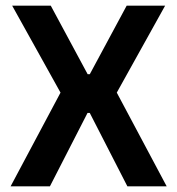

<svg xmlns="http://www.w3.org/2000/svg" viewBox="-20 -659 627 679"><path d="M17.5 0 201.5 -345.5V-318L23 -639H159.5L290 -396.5H297.5L428 -639H564L385.5 -318V-345.5L569.5 0H430.5L297.5 -259.5H289.5L156.5 0Z"/></svg>

Font: Anek Bangla
Style: Semi-bold
Weight: 600
Designer: Sulekha Rajkumar (Bangla), Yesha Goshar (Latin)
Foundry: Ek Type
Version: Version 1.002;March 21, 2022;FontCreator 13.0.0.2683 64-bit